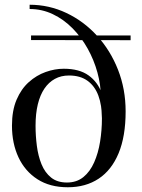

<svg xmlns="http://www.w3.org/2000/svg" viewBox="-20 -780 600 810"><path d="M266 10Q190.5 10 138 -23.8Q85.5 -57.5 58 -116.2Q30.5 -175 30.5 -250Q30.5 -314 50 -359.5Q69.5 -405 101.8 -433.8Q134 -462.5 172.5 -476.2Q211 -490 249 -490Q314.5 -490 353.5 -462Q392.5 -434 409.5 -386.5Q426.5 -339 426.5 -280.5H410Q410 -336 395 -376.5Q380 -417 349.2 -439.2Q318.5 -461.5 271 -461.5Q237.5 -461.5 211.5 -447.2Q185.5 -433 167.2 -406Q149 -379 139.5 -339.8Q130 -300.5 130 -250Q130 -207 135.5 -164.5Q141 -122 155.2 -87Q169.5 -52 195.5 -31Q221.5 -10 262.5 -10Q303.5 -10 331.8 -33Q360 -56 377.2 -95Q394.5 -134 402.2 -182.2Q410 -230.5 410 -280.5L405.5 -370Q405.5 -421.5 391 -474.2Q376.5 -527 349.8 -575Q323 -623 285.8 -660.8Q248.5 -698.5 202.8 -720.2Q157 -742 105 -742V-760Q187 -760 260.2 -725.2Q333.5 -690.5 389.8 -628.8Q446 -567 478 -485.5Q510 -404 510 -310Q510 -205 480.5 -133.8Q451 -62.5 396.2 -26.2Q341.5 10 266 10ZM111 -611V-630.5H531V-610.5Z"/></svg>

Font: Bodoni Moda SC
Style: Regular
Weight: 400
Designer: Owen Earl
Foundry: indestructible type
Version: Version 2.005